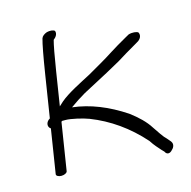

<svg xmlns="http://www.w3.org/2000/svg" viewBox="-106 -774 924 931"><g transform="rotate(-15 356.0 -309.0)"><path d="M97.5 23C112.5 23 126.1 16.2 127.4 8L165.2 -230.5C166.1 -231.2 166.7 -231.5 169.6 -233.5H186.1C214.3 -233.5 270.9 -219.9 300.6 -208.7C395 -172 480.3 -112.4 553.1 -30C570.3 -2.9 585 11.3 601.1 30L601.3 29.8L609.7 38.6C618.4 57.3 635.5 54.8 647.5 39.7C658 30.8 664.5 14 654.7 1.2L654.6 0.5L646 -9.7C640.6 -16.3 635.1 -22.5 626.2 -31.6C620.7 -38 606.6 -57.8 586.1 -88.7C565.3 -122 532.5 -153.2 493.4 -182.5C406.8 -240 320.5 -274.4 232.8 -284.6C258.6 -303.3 285 -320.5 310.7 -335.3C413.9 -389.5 479.8 -424.9 508.8 -441.9C537 -459.7 571 -480 610.7 -502.8L625.4 -511.6C642.7 -524.6 644.3 -541.3 637.5 -552.3C630.1 -557.9 608.8 -561 589.5 -555L589.1 -554.8L571.6 -545C537 -525.5 508.7 -508.7 486.9 -494.7C441.9 -465.4 404.1 -444.9 354.3 -416C304.2 -389.6 235.1 -355.7 197.6 -323.4C189.8 -316.1 184.3 -311.1 176.9 -304.4L203.7 -474C215.7 -549.9 225.1 -600.1 231.6 -623.8C243.6 -632.5 255.3 -648 249 -664C241.2 -671.2 224.2 -671.9 209.5 -668.4C195.3 -663.4 184.5 -655.4 180.9 -645C173 -617 162.5 -560.8 148.7 -474L114.9 -260.4L113.7 -259.7C97.1 -249.7 92.6 -232.6 99.1 -221C101 -217.5 103.3 -215 107.3 -212.6L72.4 8C71.1 16.2 82.5 23 97.5 23Z"/></g></svg>

Font: MewTooHand
Style: BdWideIta
Weight: 400
Designer: Mew Too, Robert Jablonski
Version: Version 0.77